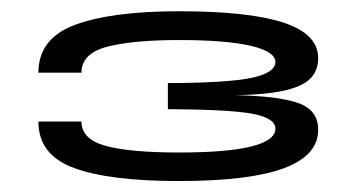

<svg xmlns="http://www.w3.org/2000/svg" viewBox="-20 -702 656 350"><path d="M306 -372Q434.5 -372 497.2 -395.2Q560 -418.5 560 -465.5Q560 -501.5 523.5 -514.2Q487 -527 409 -528.5Q486.5 -529.5 523.2 -544.5Q560 -559.5 560 -596Q560 -640 496.8 -660.8Q433.5 -681.5 306.5 -681.5Q184 -681.5 117 -656.8Q50 -632 50 -569.5H128.5Q128.5 -604.5 175.2 -616.8Q222 -629 306.5 -629Q392 -629 437 -618.5Q482 -608 482 -589Q482 -569.5 439.2 -560.2Q396.5 -551 286 -550.5V-503Q396.5 -502.5 439.2 -494.8Q482 -487 482 -467.5Q482 -446 438 -435Q394 -424 306.5 -424Q217.5 -424 173 -436Q128.5 -448 128.5 -480.5H50Q50 -419.5 114.8 -395.8Q179.5 -372 306 -372Z"/></svg>

Font: Anybody ExtraExpanded SemiBold
Style: Regular
Weight: 600
Width: 8
Version: Version 1.113;gftools[0.9.25]